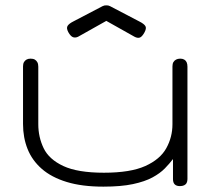

<svg xmlns="http://www.w3.org/2000/svg" viewBox="-20 -685 796 717"><path d="M366 12Q286 12 229 -5.5Q172 -23 136 -54.5Q100 -86 83 -128.5Q66 -171 66 -222V-437Q66 -447 69.5 -453Q73 -459 79 -462.5Q85 -466 94 -466Q104 -466 110 -462.5Q116 -459 119.5 -452.5Q123 -446 123 -436V-221Q123 -173 143 -131.5Q163 -90 216.5 -65Q270 -40 368 -40Q467 -40 522.5 -65Q578 -90 601 -131.5Q624 -173 624 -221V-437Q624 -447 627.5 -453Q631 -459 637.5 -462.5Q644 -466 653 -466Q662 -466 668 -462.5Q674 -459 677 -452.5Q680 -446 680 -436V-16Q680 -8 677 -2Q674 4 667.5 7Q661 10 652 10Q646 10 641 8.5Q636 7 632.5 3.5Q629 0 627.5 -5Q626 -10 626 -16V-91Q613 -74 595.5 -56Q578 -38 549.5 -22.5Q521 -7 476.5 2.5Q432 12 366 12ZM377 -665Q381 -665 384 -664.5Q387 -664 391 -662L500 -605Q518 -596 523 -587.5Q528 -579 519 -563Q510 -547 501.5 -544.5Q493 -542 482 -548L377 -607L272 -548Q262 -543 253 -546Q244 -549 235 -565Q227 -580 232.5 -588.5Q238 -597 254 -605L363 -662Q367 -664 370 -664.5Q373 -665 377 -665Z"/></svg>

Font: Fredoka Expanded Light
Style: Regular
Weight: 300
Width: 7
Designer: Ben Nathan
Foundry: Milena B. Brandão, Ben Nathan
Version: Version 2.001